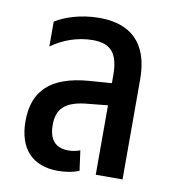

<svg xmlns="http://www.w3.org/2000/svg" viewBox="-69 -620 628 692"><g transform="rotate(10 245.0 -274.5)"><path d="M188 10C217 10 245 5 265 -4L255 -77C242 -72 228 -69 212 -69C168 -69 141 -93 141 -150C141 -208 169 -240 255 -247L325 -254V0H423V-366C423 -501 353 -559 241 -559C169 -559 111 -537 80 -517V-426C121 -456 175 -476 231 -476C297 -476 325 -444 325 -363V-335L243 -329C102 -318 42 -256 42 -147C42 -46 94 10 188 10Z"/></g></svg>

Font: Noto Sans Thai Cond Med
Style: Regular
Weight: 500
Width: 3
Designer: Monotype Design Team
Foundry: Monotype Imaging Inc.
Version: Version 2.002